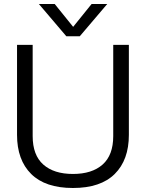

<svg xmlns="http://www.w3.org/2000/svg" viewBox="-20 -923 728 958"><path d="M174 -903H253L345 -789L437 -903H515L378 -742H311ZM65 -250V-699H143V-244Q143 -149 196 -102Q249 -55 344 -55Q439 -55 492 -102Q545 -149 545 -244V-699H623V-250Q623 -125 552.5 -55Q482 15 344 15Q206 15 135.5 -55Q65 -125 65 -250Z"/></svg>

Font: Prompt Light
Style: Regular
Weight: 300
Designer: Katatrad Team
Foundry: CadsonDemak
Version: Version 1.001